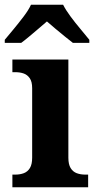

<svg xmlns="http://www.w3.org/2000/svg" viewBox="-35 -786 407 806"><path d="M17 0V-53H29Q49 -53 65 -59Q81 -65 90.5 -80.5Q100 -96 100 -124V-416Q100 -443 90 -457.5Q80 -472 64.5 -477.5Q49 -483 29 -483H17V-536H252V-124Q252 -96 261.5 -80.5Q271 -65 287 -59Q303 -53 323 -53H335V0ZM-15 -619Q1 -638 22.5 -664Q44 -690 64.5 -717Q85 -744 95 -766H230Q241 -744 261 -717Q281 -690 303 -664Q325 -638 340 -619V-606H271Q257 -617 237 -633Q217 -649 197 -666Q177 -683 162 -696Q147 -683 127 -666Q107 -649 88 -633Q69 -617 54 -606H-15Z"/></svg>

Font: Noto Serif Hebrew
Style: Bold
Weight: 700
Version: Version 2.003